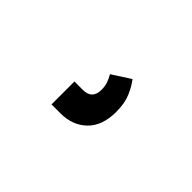

<svg xmlns="http://www.w3.org/2000/svg" viewBox="5 -180 605 605"><g transform="rotate(-45 307.5 122.5)"><path d="M317.4 203.1Q255.4 203.1 222.6 169.5Q189.7 135.9 189.7 82.1V42.1H291.8V79.5Q291.8 121 333.3 121Q349.7 121 361.8 116.9Q373.8 112.8 387.2 105.1L426.7 166.2Q408.2 180.5 381.8 191.8Q355.4 203.1 317.4 203.1Z"/></g></svg>

Font: Fira Code SemiBold
Style: Regular
Weight: 600
Designer: Carrois Corporate, Edenspiekermann AG, Nikita Prokopov
Foundry: Carrois Corporate, Edenspiekermann AG, Nikita Prokopov
Version: Version 6.002